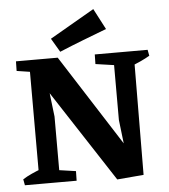

<svg xmlns="http://www.w3.org/2000/svg" viewBox="-60 -952 894 1017"><g transform="rotate(-5 387.0 -443.0)"><path d="M522 12 140 -574 142 -658H264L630 -86L620 -19ZM32 0 26 -32Q48 -46 73.5 -57.5Q99 -69 125 -79L126 0ZM167 0 170 -71 308 -51 307 0ZM111 0V-658H264L194 -567L220 -349V0ZM171 -587 41 -607 42 -658H174ZM522 12 588 -46 558 -301V-658H667L663 0ZM598 -587 460 -607 461 -658H601ZM649 -579 648 -658H742L748 -626Q726 -613 701 -601.5Q676 -590 649 -579ZM280 -688 237 -761 474 -898 532 -787Q469 -763 405.5 -738.5Q342 -714 280 -688Z"/></g></svg>

Font: Eczar SemiBold
Style: Regular
Weight: 600
Designer: Vaibhav Singh
Foundry: Rosetta Type Foundry
Version: Version 2.000